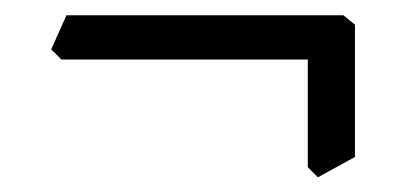

<svg xmlns="http://www.w3.org/2000/svg" viewBox="-20 -332 546 258"><path d="M407.2 -93.8 393.6 -107.4V-252H62.5L48.8 -265.6L69.3 -311.5H441.4L457 -298.8V-121.1Z"/></svg>

Font: Kelvinch
Style: Regular
Weight: 400
Designer: Paul James MIller
Foundry: High-Logic / Made with FontCreator
Version: Version 3.30 September 23, 2016